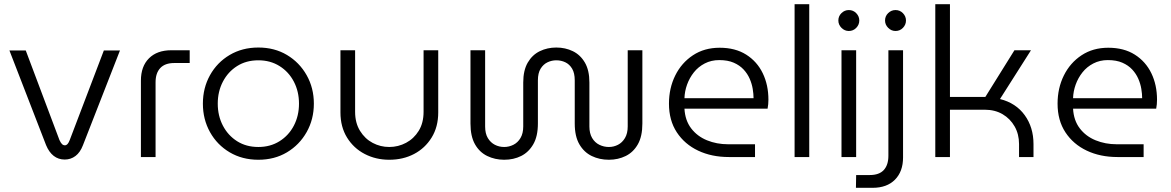

<svg xmlns="http://www.w3.org/2000/svg" viewBox="-20 -750 5594 917"><path d="M289 12Q259 12 236.5 -5.5Q214 -23 200 -57L25 -509H103L264 -81Q270 -68 276 -62Q282 -56 290 -56Q297 -56 302.5 -62Q308 -68 313 -81L476 -509H553L376 -56Q363 -22 340.5 -5Q318 12 289 12Z M653 0V-365Q653 -433 691.5 -471.5Q730 -510 798 -510H886V-449H812Q768 -449 745.5 -425Q723 -401 723 -357V0Z M1214 13Q1137 13 1077 -22.5Q1017 -58 983 -119Q949 -180 949 -255Q949 -330 983 -391Q1017 -452 1077 -487.5Q1137 -523 1214 -523Q1291 -523 1350.5 -487.5Q1410 -452 1444.5 -391Q1479 -330 1479 -255Q1479 -180 1444.5 -119Q1410 -58 1350.5 -22.5Q1291 13 1214 13ZM1214 -48Q1271 -48 1315 -75.5Q1359 -103 1383.5 -150Q1408 -197 1408 -255Q1408 -313 1383.5 -360Q1359 -407 1315 -434.5Q1271 -462 1214 -462Q1156 -462 1112.5 -434.5Q1069 -407 1044.5 -360Q1020 -313 1020 -255Q1020 -197 1044.5 -150Q1069 -103 1112.5 -75.5Q1156 -48 1214 -48Z M1839 13Q1775 13 1722 -14.5Q1669 -42 1637.5 -93Q1606 -144 1606 -213V-510H1676V-216Q1676 -163 1699.5 -125Q1723 -87 1760 -67.5Q1797 -48 1839 -48Q1882 -48 1919.5 -68Q1957 -88 1980 -125.5Q2003 -163 2003 -216V-510H2073V-213Q2073 -144 2041.5 -93Q2010 -42 1957.5 -14.5Q1905 13 1839 13Z M2388 13Q2344 13 2307 -5Q2270 -23 2248.5 -61Q2227 -99 2227 -160V-510H2297V-146Q2297 -112 2310 -90.5Q2323 -69 2343.5 -58.5Q2364 -48 2388 -48Q2411 -48 2432 -58.5Q2453 -69 2466 -91Q2479 -113 2479 -146V-356Q2479 -414 2500.5 -451Q2522 -488 2558 -505.5Q2594 -523 2637 -523Q2680 -523 2716 -505.5Q2752 -488 2773.5 -451Q2795 -414 2795 -356V-146Q2795 -113 2808 -91Q2821 -69 2842.5 -58.5Q2864 -48 2888 -48Q2911 -48 2931.5 -58.5Q2952 -69 2965 -91Q2978 -113 2978 -146V-510H3048V-160Q3048 -99 3026.5 -61Q3005 -23 2968.5 -5Q2932 13 2888 13Q2843 13 2806 -5Q2769 -23 2747 -61Q2725 -99 2725 -160V-366Q2725 -401 2712.5 -422Q2700 -443 2680 -452.5Q2660 -462 2637 -462Q2615 -462 2595 -452.5Q2575 -443 2562 -422Q2549 -401 2549 -366V-160Q2549 -99 2527 -61Q2505 -23 2469 -5Q2433 13 2388 13Z M3461 0Q3379 0 3314.5 -30.5Q3250 -61 3212.5 -118Q3175 -175 3175 -255Q3175 -329 3205 -389.5Q3235 -450 3289.5 -486Q3344 -522 3417 -522Q3492 -522 3544 -489Q3596 -456 3623 -400Q3650 -344 3650 -274Q3650 -264 3649 -252Q3648 -240 3646 -231H3249Q3252 -175 3281 -137Q3310 -99 3356.5 -80Q3403 -61 3457 -61H3586V0ZM3249 -281H3579Q3579 -301 3575 -325.5Q3571 -350 3560.5 -374Q3550 -398 3531.5 -418Q3513 -438 3484.5 -450.5Q3456 -463 3415 -463Q3377 -463 3346 -447Q3315 -431 3294 -404.5Q3273 -378 3261.5 -346Q3250 -314 3249 -281Z M3775 0V-730H3845V0Z M3999 0V-510H4069V0ZM4034 -602Q4014 -602 3999 -617Q3984 -632 3984 -652Q3984 -673 3999 -687.5Q4014 -702 4034 -702Q4055 -702 4069.5 -687Q4084 -672 4084 -652Q4084 -632 4069.5 -617Q4055 -602 4034 -602Z M4068 147 4069 86H4134Q4179 86 4201 62Q4223 38 4223 -6V-510H4293V2Q4293 69 4254.5 108Q4216 147 4148 147ZM4257 -602Q4237 -602 4222 -617Q4207 -632 4207 -652Q4207 -673 4222 -687.5Q4237 -702 4257 -702Q4278 -702 4292.5 -687Q4307 -672 4307 -652Q4307 -632 4292.5 -617Q4278 -602 4257 -602Z M4447 0V-730H4517V-287H4686L4825 -510H4904L4756 -277Q4832 -258 4874 -200Q4916 -142 4916 -62V0H4847V-62Q4847 -109 4826 -146Q4805 -183 4768.5 -204.5Q4732 -226 4683 -226H4517V0Z M5317 0Q5235 0 5170.5 -30.5Q5106 -61 5068.5 -118Q5031 -175 5031 -255Q5031 -329 5061 -389.5Q5091 -450 5145.5 -486Q5200 -522 5273 -522Q5348 -522 5400 -489Q5452 -456 5479 -400Q5506 -344 5506 -274Q5506 -264 5505 -252Q5504 -240 5502 -231H5105Q5108 -175 5137 -137Q5166 -99 5212.5 -80Q5259 -61 5313 -61H5442V0ZM5105 -281H5435Q5435 -301 5431 -325.5Q5427 -350 5416.5 -374Q5406 -398 5387.5 -418Q5369 -438 5340.5 -450.5Q5312 -463 5271 -463Q5233 -463 5202 -447Q5171 -431 5150 -404.5Q5129 -378 5117.5 -346Q5106 -314 5105 -281Z"/></svg>

Font: MuseoModerno SemiBold Light
Style: Regular
Weight: 300
Version: Version 1.001